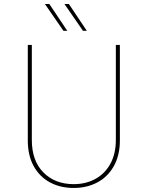

<svg xmlns="http://www.w3.org/2000/svg" viewBox="-20 -925 733 953"><path d="M346 -11Q406 -11 453.5 -37Q501 -63 528 -112.5Q555 -162 555 -230V-702H575V-228Q575 -154 545 -100.5Q515 -47 463 -19.5Q411 8 346 8Q280 8 228.5 -19.5Q177 -47 147.5 -100Q118 -153 118 -228V-702H138V-230Q138 -127 195.5 -69Q253 -11 346 -11ZM225 -905 314 -772H295L203 -905ZM322 -905 411 -772H392L300 -905Z"/></svg>

Font: Josefin Sans Thin
Style: Regular
Weight: 250
Designer: Santiago Orozco
Foundry: Typemade
Version: Version 2.000